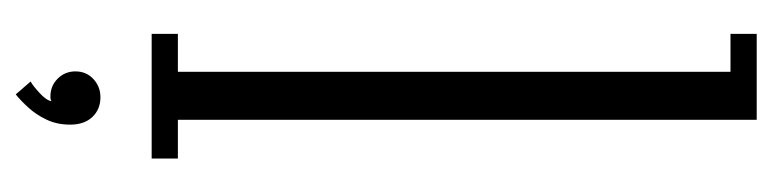

<svg xmlns="http://www.w3.org/2000/svg" viewBox="-380 -410 958 238"><g transform="rotate(90 99.0 -291.0)"><path d="M22 0V-32.5H69V-717.5H22V-750H128.5V-32.5H176.5V0ZM97 168.5 81 150Q86 147.5 95.2 139Q104.5 130.5 105.5 124Q104.5 125.5 99.5 125.5Q86.5 125.5 77.5 116.5Q68.5 107.5 68.5 94.5Q68.5 81 78 72.2Q87.5 63.5 100.5 63.5Q115.5 63.5 125 73.5Q134.5 83.5 134.5 101Q134.5 117.5 128.2 130.5Q122 143.5 113.2 153Q104.5 162.5 97 168.5Z"/></g></svg>

Font: Imbue Thin 10pt Light
Style: Regular
Weight: 300
Version: Version 1.102